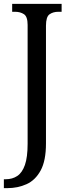

<svg xmlns="http://www.w3.org/2000/svg" viewBox="-28 -734 362 994"><path d="M-8 240V194H1Q36 194 61.5 177Q87 160 101 120Q115 80 115 10V-605Q115 -648 96 -660.5Q77 -673 50 -673H35V-714H291V-673H274Q247 -673 228.5 -660Q210 -647 210 -601V9Q210 98 182.5 148.5Q155 199 109.5 219.5Q64 240 10 240Z"/></svg>

Font: Noto Serif Ethiopic Condensed
Style: Regular
Weight: 400
Width: 3
Designer: Monotype Design Team
Foundry: Monotype Imaging Inc.
Version: Version 2.102; ttfautohint (v1.8.4.7-5d5b)